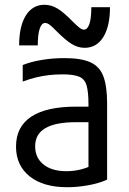

<svg xmlns="http://www.w3.org/2000/svg" viewBox="-20 -773 540 803"><path d="M261 10Q161 10 104 -35.5Q47 -81 47 -160Q47 -243 110.5 -285Q174 -327 298 -327H388V-262H299Q212 -262 169.5 -237Q127 -212 127 -161Q127 -113 162 -85Q197 -57 258 -57Q290 -57 320.5 -65Q351 -73 372 -86L350 -40V-338Q350 -389 342 -416Q334 -443 310.5 -452.5Q287 -462 242 -462Q213 -462 186 -459Q159 -456 132 -449.5Q105 -443 75 -432V-501Q110 -515 155.5 -522.5Q201 -530 250 -530Q318 -530 357 -513Q396 -496 412 -454.5Q428 -413 428 -340V-22Q397 -7 351 1.5Q305 10 261 10ZM334 -573Q306 -573 280 -589Q254 -605 217 -642Q198 -662 187.5 -669.5Q177 -677 169 -677Q154 -677 146 -653Q138 -629 138 -583H60Q60 -663 88 -708Q116 -753 166 -753Q194 -753 220 -737.5Q246 -722 283 -684Q302 -665 312.5 -657Q323 -649 331 -649Q346 -649 354 -673Q362 -697 362 -743H440Q440 -663 412 -618Q384 -573 334 -573Z"/></svg>

Font: M PLUS Code Latin
Style: Regular
Weight: 400
Designer: Coji Morishita
Foundry: UNDERFOREST DESIGN
Version: Version 1.002; ttfautohint (v1.8.3)